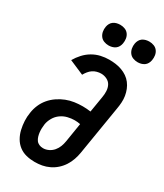

<svg xmlns="http://www.w3.org/2000/svg" viewBox="-234 -1047 980 1145"><g transform="rotate(30 256.0 -474.0)"><path d="M206 8Q206 8 206 8Q206 8 206 8Q176 8 148 1Q120 -6 98 -23Q76 -40 62 -64.5Q48 -89 41.5 -117Q35 -145 33.5 -174.5Q32 -204 37 -233Q41 -261 52.5 -288Q64 -315 83 -337.5Q102 -360 127 -377Q152 -394 179 -404.5Q206 -415 234 -419Q262 -423 290 -423Q304 -423 317.5 -422Q331 -421 345 -419L363 -528Q367 -550 366 -571.5Q365 -593 356 -610.5Q347 -628 328 -637.5Q309 -647 288 -647Q274 -647 259 -643Q244 -639 231.5 -630.5Q219 -622 209 -609.5Q199 -597 192 -584L92 -627Q107 -653 128 -676Q149 -699 175.5 -714.5Q202 -730 231 -736.5Q260 -743 288 -743Q311 -743 333 -740Q355 -737 375.5 -729.5Q396 -722 413.5 -710Q431 -698 444 -681Q457 -664 465 -644Q473 -624 476.5 -602.5Q480 -581 478.5 -558Q477 -535 473 -513L418 -178Q414 -153 405.5 -128.5Q397 -104 383 -82Q369 -60 349 -42Q329 -24 305 -12.5Q281 -1 256.5 3.5Q232 8 206 8ZM209 -88Q228 -88 246.5 -97Q265 -106 278 -121.5Q291 -137 298 -155.5Q305 -174 308 -193L329 -323Q320 -325 310 -326Q300 -327 291 -327Q267 -327 242.5 -321Q218 -315 197 -300Q176 -285 163 -262.5Q150 -240 146 -217Q144 -203 143.5 -188.5Q143 -174 144.5 -160.5Q146 -147 150 -133.5Q154 -120 161.5 -109.5Q169 -99 181.5 -93.5Q194 -88 209 -88ZM441 -814Q424 -814 408.5 -820Q393 -826 383.5 -839Q374 -852 371 -868.5Q368 -885 371 -902Q373 -914 379 -925Q385 -936 395 -943Q405 -950 417 -953Q429 -956 441 -956Q458 -956 473.5 -950Q489 -944 498.5 -931Q508 -918 510.5 -901.5Q513 -885 510 -868Q508 -856 502 -845Q496 -834 486 -827Q476 -820 464 -817Q452 -814 441 -814ZM241 -814Q224 -814 208.5 -820Q193 -826 183.5 -839Q174 -852 171 -868.5Q168 -885 171 -902Q173 -914 179 -925Q185 -936 195 -943Q205 -950 217 -953Q229 -956 241 -956Q258 -956 273.5 -950Q289 -944 298.5 -931Q308 -918 310.5 -901.5Q313 -885 310 -868Q308 -856 302 -845Q296 -834 286 -827Q276 -820 264 -817Q252 -814 241 -814Z"/></g></svg>

Font: Iosevka Gothic
Style: Bold Italic
Weight: 700
Italic angle: -9°
Monospace: yes
Designer: Belleve Invis
Foundry: Belleve Invis
Version: Version 15.5.1; ttfautohint (v1.8.4)